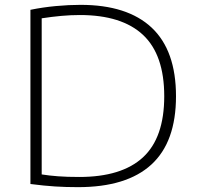

<svg xmlns="http://www.w3.org/2000/svg" viewBox="-20 -767 813 792"><path d="M302 5Q251.5 5 207.5 2.2Q163.5 -0.5 105.5 -8V-726.5Q156.5 -737 210.2 -742Q264 -747 312 -747Q505.5 -747 605.8 -652.8Q706 -558.5 706 -370Q706 -181 604.2 -88Q502.5 5 302 5ZM307 -37Q482 -37 569.8 -118Q657.5 -199 657.5 -370Q657.5 -541 570 -623Q482.5 -705 309.5 -705Q272 -705 233.2 -701.5Q194.5 -698 152 -691.5V-47.5Q183 -42.5 219.5 -39.8Q256 -37 307 -37Z"/></svg>

Font: Encode Sans Exp XLt
Style: Regular
Weight: 200
Width: 7
Designer: Multiple Designers
Foundry: Impallari Type
Version: Version 3.002; ttfautohint (v1.8.3) -l 8 -r 50 -G 200 -x 14 